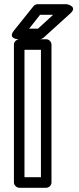

<svg xmlns="http://www.w3.org/2000/svg" viewBox="-20 -865 374 910"><path d="M96 -25V-629H174V-25ZM46 0C46 11 57 25 72 25H199C210 25 224 15 224 0V-654C224 -665 214 -679 199 -679H72C61 -679 46 -669 46 -654ZM232 -795 160 -729H118L170 -795ZM314 -802C350 -835 297 -845 297 -845H158C151 -845 144 -842 139 -836L46 -720C15 -681 66 -679 66 -679H169C175 -679 181 -682 186 -686Z"/></svg>

Font: Falling Sky
Style: ExtOu
Weight: 400
Designer: Paul D. Hunt
Foundry: Adobe Systems Incorporated
Version: Version 1.02